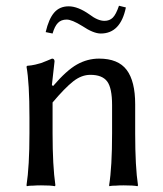

<svg xmlns="http://www.w3.org/2000/svg" viewBox="-20 -642 563 665"><path d="M448.2 -180.2Q448.2 -63.5 458 0L456.1 2.9Q442.4 0 408.2 0Q392.6 0 380.4 1Q368.2 1 363.3 2L358.9 2.9L357.9 0Q368.2 -63.5 368.2 -180.2V-277.8Q368.2 -337.4 351.1 -360.1Q334 -382.8 293 -382.8Q262.2 -382.8 233.4 -360.1Q204.6 -337.4 162.1 -287.1V-180.2Q162.1 -67.4 171.9 0L169.9 2.9Q156.2 0 122.1 0Q106.4 0 94.2 1Q82 1 77.6 2L73.2 2.9L71.8 0Q82 -66.4 82 -180.2V-234.9Q82 -355.5 71.8 -411.1L74.2 -414.1Q88.4 -415 102.1 -418.2Q115.7 -421.4 122.3 -423.6Q128.9 -425.8 142.6 -431.6Q156.2 -437.5 160.2 -439Q168.9 -439 168.9 -429.2L159.7 -347.2L164.1 -344.2Q210 -397.9 246.3 -418.5Q282.7 -439 323.2 -439Q389.2 -439 418.7 -399.9Q448.2 -360.8 448.2 -280.8ZM341.8 -569.8Q359.4 -569.8 370.6 -580.8Q381.8 -591.8 392.1 -622.1L416 -616.2Q397.5 -525.9 329.1 -525.9Q303.7 -525.9 265.1 -551.8Q229 -574.2 210.9 -574.2Q191.9 -574.2 180.7 -562.7Q169.4 -551.3 162.1 -525.9L138.2 -530.8Q148.9 -576.7 167.7 -598.4Q186.5 -620.1 217.8 -620.1Q250 -620.1 290 -591.8Q318.8 -569.8 341.8 -569.8Z"/></svg>

Font: Linux Biolinum
Style: Regular
Weight: 400
Designer: Philipp H. Poll
Foundry: Philipp H. Poll
Version: Version 0.6.4